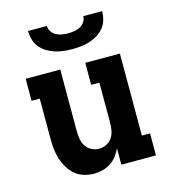

<svg xmlns="http://www.w3.org/2000/svg" viewBox="-111 -829 822 927"><g transform="rotate(-15 300.0 -366.0)"><path d="M246 8Q220 8 195 0.5Q170 -7 151 -23.5Q132 -40 118.5 -62.5Q105 -85 97.5 -109.5Q90 -134 87.5 -159Q85 -184 85 -210V-410H44V-520H217V-210Q217 -191 220.5 -171.5Q224 -152 234.5 -136Q245 -120 263 -111Q281 -102 300 -102Q319 -102 337 -111Q355 -120 365.5 -136Q376 -152 379.5 -171.5Q383 -191 383 -210V-410H342V-520H515V-110H556V0H383V-82Q374 -62 360.5 -44.5Q347 -27 328.5 -15Q310 -3 288.5 2.5Q267 8 246 8ZM300 -600Q278 -600 256 -602.5Q234 -605 213.5 -611.5Q193 -618 174 -629.5Q155 -641 141 -658Q127 -675 121 -696.5Q115 -718 115 -740H209Q209 -725 218 -711.5Q227 -698 240.5 -691Q254 -684 269.5 -681.5Q285 -679 300 -679Q315 -679 330.5 -681.5Q346 -684 359.5 -691Q373 -698 382 -711.5Q391 -725 391 -740H485Q485 -718 479 -696.5Q473 -675 459 -658Q445 -641 426 -629.5Q407 -618 386.5 -611.5Q366 -605 344 -602.5Q322 -600 300 -600Z"/></g></svg>

Font: Iosevka Etoile Extrabold
Style: Regular
Weight: 800
Designer: Belleve Invis
Foundry: Belleve Invis
Version: Version 22.1.2; ttfautohint (v1.8.4)